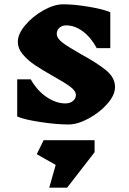

<svg xmlns="http://www.w3.org/2000/svg" viewBox="-20 -569 599 893"><path d="M227 -215Q174 -245 142 -266.5Q110 -288 86.5 -315.5Q63 -343 63 -375Q63 -411 97.5 -452Q132 -493 182 -521Q232 -549 274 -549Q325 -549 393.5 -537.5Q462 -526 493 -512V-345H430Q403 -395 365.5 -423Q328 -451 288 -451Q268 -451 256 -439.5Q244 -428 244 -412Q244 -391 270.5 -371Q297 -351 355 -318Q432 -276 473.5 -242Q515 -208 515 -164Q515 -127 479.5 -86.5Q444 -46 392.5 -18Q341 10 298 10Q243 10 167.5 -1.5Q92 -13 60 -27V-200H123Q153 -147 197 -117.5Q241 -88 284 -88Q306 -88 319.5 -99.5Q333 -111 333 -127Q333 -146 307 -165.5Q281 -185 227 -215ZM420 139 292 304H209L239 198L151 148L183 83H420Z"/></svg>

Font: InknutAntiqua
Style: Bold
Weight: 700
Designer: Claus Eggers Srensen
Foundry: Claus Eggers Srensen
Version: Version 1.000; ttfautohint (v1.2) -l 7 -r 28 -G 50 -x 13 -D 